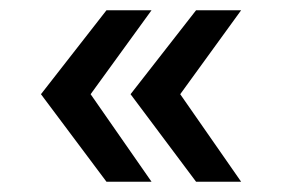

<svg xmlns="http://www.w3.org/2000/svg" viewBox="-20 -472 563 375"><path d="M235 -288 363 -452H451L332 -288L451 -117H363ZM60 -288 188 -452H276L157 -288L276 -117H188Z"/></svg>

Font: Krub Medium
Style: Regular
Weight: 500
Designer: Ekaluck Peanpanawate
Foundry: Cadson Demak Co.,Ltd.
Version: Version 1.000; ttfautohint (v1.6)